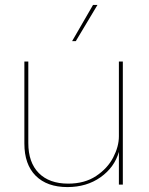

<svg xmlns="http://www.w3.org/2000/svg" viewBox="-20 -750 604 780"><path d="M479 -500V0H463V-133Q445 -70 388.5 -30Q332 10 254 10Q171 10 125 -36Q79 -82 79 -167V-500H95V-169Q95 -90 137.5 -47Q180 -4 257 -4Q324 -4 370.5 -35Q417 -66 440 -110.5Q463 -155 463 -196V-500ZM376 -730 288 -583H273L358 -730Z"/></svg>

Font: Work Sans Thin
Style: Regular
Weight: 260
Designer: Wei Huang
Foundry: Wei Huang
Version: Version 1.500